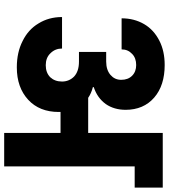

<svg xmlns="http://www.w3.org/2000/svg" viewBox="34 -822 789 896"><g transform="rotate(90 428.0 -374.5)"><path d="M601 -740C601 -740 601 -392 601 -392C601 -392 437 -392 437 -392C437 -392 437 -392 437 -392C424 -401 407 -409 387 -414C387 -414 387 -418 387 -418C387 -418 387 -418 387 -418C421 -429 447 -448 466 -474C484 -500 493 -531 493 -567C493 -567 493 -567 493 -567C493 -622 474 -667 436 -700C398 -733 347 -749 284 -749C284 -749 284 -749 284 -749C241 -749 203 -741 170 -724C137 -707 111 -684 93 -653C75 -622 66 -587 66 -548C66 -548 211 -548 211 -548C211 -548 211 -548 211 -548C211 -568 218 -584 232 -597C245 -610 263 -616 284 -616C284 -616 284 -616 284 -616C304 -616 321 -610 334 -597C347 -584 353 -567 353 -546C353 -546 353 -546 353 -546C353 -525 345 -509 330 -496C315 -483 294 -476 268 -476C268 -476 223 -476 223 -476C223 -476 223 -349 223 -349C223 -349 268 -349 268 -349C268 -349 268 -349 268 -349C299 -349 322 -341 338 -326C353 -311 361 -292 361 -270C361 -270 361 -270 361 -270C361 -247 354 -229 341 -215C327 -201 308 -194 285 -194C285 -194 285 -194 285 -194C262 -194 243 -201 229 -216C214 -231 207 -249 207 -270C207 -270 60 -270 60 -270C60 -270 60 -270 60 -270C60 -229 70 -192 90 -160C109 -128 137 -103 172 -86C207 -68 248 -59 295 -59C295 -59 295 -59 295 -59C358 -59 408 -77 446 -112C484 -147 503 -195 503 -254C503 -254 503 -263 503 -263C503 -263 601 -263 601 -263C601 -263 601 0 601 0C601 0 757 0 757 0C757 0 757 -609 757 -609C757 -609 856 -609 856 -609C856 -609 856 -740 856 -740C856 -740 601 -740 601 -740Z"/></g></svg>

Font: Girnar Poppins
Style: Bold
Weight: 500
Designer: Ninad Kale (Devanagari), Jonny Pinhorn (Latin)
Foundry: Indian Type Foundry
Version: ""